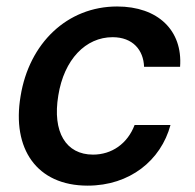

<svg xmlns="http://www.w3.org/2000/svg" viewBox="-20 -573 613 604"><path d="M255.7 11C388.5 11 486.2 -68.5 516.3 -179.7H403.4C381 -120.7 331.3 -86.6 272.7 -86.6C187.5 -86.6 144.2 -157.3 163.4 -272.7C181.5 -386 249.6 -456 334.2 -456C398.4 -456 431.5 -414.8 433.2 -362.9H546.5C555 -477.3 476.9 -552.6 348.4 -552.6C191.4 -552.6 71.4 -436.8 44.7 -270.2C17 -105.8 94.8 11 255.7 11Z"/></svg>

Font: Magic Ui Pro Semi Bold
Style: Italic
Weight: 600
Italic angle: -9.39999°
Designer: Stefan Endress, Andreas Faust
Version: Version 1.000;FEAKit 1.0